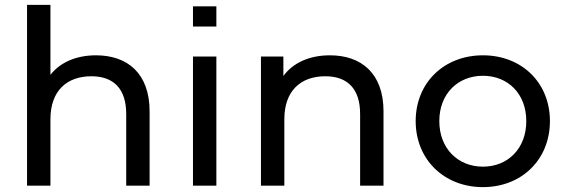

<svg xmlns="http://www.w3.org/2000/svg" viewBox="-20 -762 2319 788"><path d="M374 -535C293 -535 227 -506 187 -455V-742H91V0H187V-273C187 -388 253 -449 355 -449C446 -449 498 -398 498 -294V0H594V-305C594 -461 503 -535 374 -535Z M772 -736V-653H868V-736ZM772 0H868V-530H772Z M1334 -535C1250 -535 1182 -504 1143 -450V-530H1051V0H1147V-273C1147 -388 1213 -449 1315 -449C1406 -449 1458 -398 1458 -294V0H1554V-305C1554 -461 1463 -535 1334 -535Z M1962 6C2121 6 2237 -107 2237 -265C2237 -423 2121 -535 1962 -535C1803 -535 1686 -423 1686 -265C1686 -107 1803 6 1962 6ZM1962 -78C1860 -78 1783 -152 1783 -265C1783 -378 1860 -451 1962 -451C2064 -451 2140 -378 2140 -265C2140 -152 2064 -78 1962 -78Z"/></svg>

Font: AWKNG-Font Medium
Style: Regular
Weight: 500
Designer: Awakening Church
Foundry: Awakening Church
Version: Version 1.700;PS 001.700;hotconv 1.0.88;makeotf.lib2.5.64775